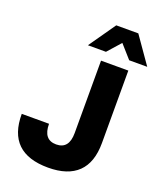

<svg xmlns="http://www.w3.org/2000/svg" viewBox="-171 -1062 992 1182"><g transform="rotate(20 324.5 -471.5)"><path d="M22.5 -244.1H201.2Q201.2 -139.6 285.2 -139.6Q369.1 -139.6 369.1 -244.1V-718.8H547.9V-244.1Q547.9 -116.2 481.9 -52.2Q416 11.7 287.1 11.7Q21.5 11.7 22.5 -244.1ZM382.8 -955.1H527.3L649.4 -780.3H531.2L455.1 -866.2L378.9 -780.3H260.7Z"/></g></svg>

Font: Min Sans Black
Style: Regular
Weight: 900
Designer: Jinseong-Kim, NotoSansCJK, Nunito
Foundry: Jinseong-Kim
Version: Version 1.000